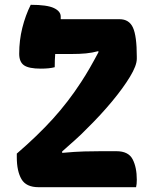

<svg xmlns="http://www.w3.org/2000/svg" viewBox="-20 -780 640 800"><path d="M208 -500Q186 -494 150 -494Q100 -494 80 -508Q60 -522 60 -556Q60 -612 73 -664Q86 -716 108 -760Q176 -760 204.5 -746.5Q233 -733 233 -711Q233 -705 233 -700H478Q518 -700 534 -665Q550 -630 550 -544V-535Q550 -507 521.5 -460Q493 -413 446.5 -357Q400 -301 344 -246Q319 -220 292 -196Q265 -172 239 -149V-143Q293 -148 330.5 -149Q368 -150 400 -150H465Q515 -150 532.5 -116.5Q550 -83 550 -31Q550 -12 547 0H141Q89 0 69.5 -33.5Q50 -67 50 -125V-140Q136 -214 200 -284.5Q264 -355 318 -438Q337 -467 354.5 -497.5Q372 -528 390 -562V-567Q364 -560 338 -557.5Q312 -555 278 -555H210Q209 -543 208.5 -529Q208 -515 208 -500Z"/></svg>

Font: Recursive Sn Csl St XBd
Style: Regular
Weight: 800
Version: Version 1.085;hotconv 1.1.0;makeotfexe 2.6.0; ttfautohint (v